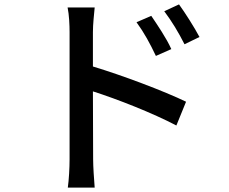

<svg xmlns="http://www.w3.org/2000/svg" viewBox="-20 -802 1040 872"><path d="M886 -634C862 -679 820 -745 793 -782L726 -751C761 -704 789 -658 818 -601ZM402 -656C402 -692 407 -735 410 -768H287C294 -735 296 -688 296 -656V-78C296 -40 293 15 288 50H410C407 12 403 -46 403 -78L402 -387C512 -352 675 -288 781 -232L825 -340C726 -388 535 -460 402 -500ZM758 -579C737 -627 694 -690 667 -730L600 -701C635 -653 661 -605 688 -548Z"/></svg>

Font: Spoqa Han Sans Neo Medium
Style: Regular
Weight: 500
Designer: [Spoqa Han Sans Neo] Dong-huui Kim  Younghwa Kang  Yujin Lee  [Noto Sans] Ryoko NISHIZUKA  (kana & ideographs); Paul D. 
Foundry: Spoqa (http://www.spoqa-han-sans.com)
Version: Version 1.000